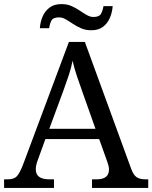

<svg xmlns="http://www.w3.org/2000/svg" viewBox="-20 -919 745 939"><path d="M0 0V-42H19Q48 -42 62.5 -57Q77 -72 95 -120L317 -714H395L621 -95Q632 -64 647.5 -53Q663 -42 692 -42H705V0H430V-42H453Q513 -42 513 -90Q513 -98 511 -107Q509 -116 505 -127L465 -239H202L164 -134Q155 -110 155 -91Q155 -42 221 -42H244V0ZM221 -289H447L385 -464Q369 -508 356 -547Q343 -586 335 -622Q328 -586 317 -553Q306 -520 289 -473ZM426 -771Q399 -771 377 -780.5Q355 -790 336.5 -802.5Q318 -815 301.5 -824.5Q285 -834 269 -834Q239 -834 231 -817.5Q223 -801 220 -781H175Q177 -812 188.5 -838.5Q200 -865 222.5 -882Q245 -899 281 -899Q308 -899 329.5 -889.5Q351 -880 369.5 -867.5Q388 -855 404.5 -845.5Q421 -836 437 -836Q466 -836 474.5 -852.5Q483 -869 486 -889H531Q529 -859 517.5 -832Q506 -805 484 -788Q462 -771 426 -771Z"/></svg>

Font: Noto Serif Khitan Small Script
Style: Regular
Weight: 400
Designer: LIU Zhao, ZHANG Congyu, Kushim JIANG
Foundry: Guyu Beijing Co. Ltd.
Version: Version 1.000; ttfautohint (v1.8.4.7-5d5b)